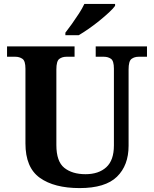

<svg xmlns="http://www.w3.org/2000/svg" viewBox="-20 -951 787 981"><path d="M387 10Q257 10 183.5 -42.5Q110 -95 110 -218V-600Q110 -640 94.5 -650.5Q79 -661 59 -661H16V-714H361V-661H319Q298 -661 283 -650Q268 -639 268 -596V-210Q268 -126 308.5 -93.5Q349 -61 417 -61Q484 -61 523 -96.5Q562 -132 562 -208V-600Q562 -640 547 -650.5Q532 -661 511 -661H469V-714H731V-661H688Q667 -661 652 -650Q637 -639 637 -596V-206Q637 -106 577.5 -48Q518 10 387 10ZM314 -784Q329 -803 347.5 -829Q366 -855 383.5 -882Q401 -909 411 -931H568V-921Q559 -908 537.5 -888Q516 -868 489 -846Q462 -824 434 -804.5Q406 -785 382 -771H314Z"/></svg>

Font: Noto Serif Khojki
Style: Regular
Weight: 400
Designer: Juan Bruce
Version: Version 2.002